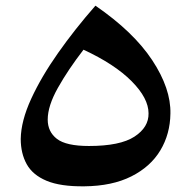

<svg xmlns="http://www.w3.org/2000/svg" viewBox="-20 -630 672 676"><path d="M277 26Q193 27 144 6.5Q95 -14 74 -52Q53 -90 53 -141Q54 -204 89.5 -281.5Q125 -359 184.5 -443.5Q244 -528 316 -610Q450 -518 516 -418Q582 -318 580 -230Q579 -158 544.5 -100.5Q510 -43 442.5 -9Q375 25 277 26ZM148 -209Q148 -166 180.5 -141Q213 -116 293 -116Q403 -116 453.5 -149Q504 -182 503 -231Q503 -284 443.5 -344Q384 -404 274 -455Q220 -385 184 -321Q148 -257 148 -209Z"/></svg>

Font: Marhey
Style: Regular
Weight: 400
Designer: Nur Syamsi & Bustanul Arifin
Foundry: Namelatype
Version: Version 1.000; ttfautohint (v1.8.4.7-5d5b)